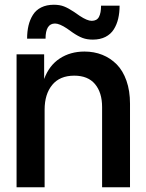

<svg xmlns="http://www.w3.org/2000/svg" viewBox="-20 -789 617 809"><path d="M49.8 -560.1H166V-456.1Q187 -513.2 231.7 -542.5Q276.4 -571.8 335.9 -571.8Q376.5 -571.8 410.9 -558.1Q445.3 -544.4 471.7 -517.8Q498 -491.2 512.9 -448.7Q527.8 -406.2 527.8 -352.1V0H410.2V-337.9Q410.2 -398.9 380.4 -434.6Q350.6 -470.2 293 -470.2Q231.9 -470.2 200 -431.2Q168 -392.1 168 -327.1V0H49.8ZM94.2 -626Q94.2 -656.2 100.1 -681.2Q106 -706.1 118.7 -726.3Q131.3 -746.6 153.8 -757.8Q176.3 -769 207 -769Q231.9 -769 250.2 -761.7Q268.6 -754.4 292 -738.8L315.9 -722.2Q347.7 -701.2 366.2 -701.2Q388.2 -701.2 397 -717.8Q405.8 -734.4 405.8 -765.1H483.9Q483.9 -735.4 478 -710.4Q472.2 -685.5 459.5 -665.3Q446.8 -645 424.3 -633.5Q401.9 -622.1 371.1 -622.1Q346.2 -622.1 327.6 -629.2Q309.1 -636.2 286.1 -651.9L262.2 -668.9Q230.5 -689.9 211.9 -689.9Q171.9 -689.9 171.9 -626Z"/></svg>

Font: TASA Explorer SemiBold
Style: Regular
Weight: 600
Designer: Weizhong Zhang
Foundry: Local Remote
Version: Version 1.000;Glyphs 3.1.2 (3151)